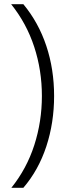

<svg xmlns="http://www.w3.org/2000/svg" viewBox="-20 -734 318 912"><path d="M237 -278Q237 -151 200 -38.5Q163 74 91 158H34Q107 67 143 -45Q179 -157 179 -278Q179 -400 142.5 -511.5Q106 -623 33 -714H91Q163 -627 200 -516Q237 -405 237 -278Z"/></svg>

Font: Noto Sans Arabic Light
Style: Regular
Weight: 300
Designer: Monotype Design Team, Nadine Chahine, Nizar Qandah and Khaled Hosny
Foundry: Monotype Imaging Inc.
Version: Version 2.012; ttfautohint (v1.8.4.7-5d5b)